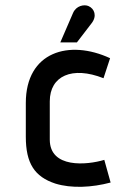

<svg xmlns="http://www.w3.org/2000/svg" viewBox="-20 -699 477 729"><path d="M376 -92C310 -72 169 -59 169 -169V-314C169 -411 254 -449 373 -402L398 -478C243 -550 78 -503 78 -308V-180C78 -79 111 -28 190 -2C251 17 329 13 400 -6ZM272 -538 328 -611C349 -638 339 -666 316 -676C300 -683 269 -678 257 -649L209 -538Z"/></svg>

Font: Advent Pro
Style: SemiBold
Weight: 600
Designer: Andreas Kalpakidis
Foundry: Andreas Kalpakidis
Version: Version 2.002 2008